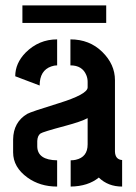

<svg xmlns="http://www.w3.org/2000/svg" viewBox="-20 -687 499 707"><path d="M62.5 -602.5V-667H371.1V-602.5ZM28.3 -126Q28.3 -71.3 81.1 -33.2Q127 0 190.4 0V-96.7Q118.2 -97.7 117.2 -147.5V-168Q118.2 -187.5 128.9 -195.3Q136.7 -201.2 220.7 -223.6Q279.3 -239.3 302.7 -252V-155.3Q302.7 -108.4 258.8 -98.6Q250 -96.7 240.2 -96.7V0Q304.7 -1 343.8 -33.2Q377.9 0 429.7 0V-97.7Q404.3 -99.6 403.3 -128.9V-391.6Q403.3 -450.2 356.4 -496.1Q309.6 -542 239.3 -542V-446.3Q283.2 -446.3 297.9 -410.2Q302.7 -398.4 302.7 -385.7V-365.2Q302.7 -339.8 195.3 -306.6Q93.8 -275.4 80.1 -267.6Q29.3 -237.3 28.3 -173.8ZM36.1 -406.2 126 -372.1Q126 -427.7 168.9 -442.4Q179.7 -446.3 190.4 -446.3V-542Q123 -542 74.2 -493.2Q36.1 -454.1 36.1 -406.2Z"/></svg>

Font: Post No Bills Jaffna
Style: Bold
Weight: 700
Designer: Kosala Senevirathne, Siva Puranthara, Lasantha Premarathna, Tharique Azeez
Foundry: Mooniak
Version: Version 1.220 ; ttfautohint (v1.6)